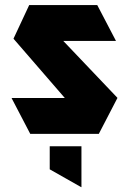

<svg xmlns="http://www.w3.org/2000/svg" viewBox="-20 -539 520 773"><path d="M114.7 -374.1 97.5 -518.5H371.6L446.5 -375.1V-374.1ZM278.4 -101.2 34.3 -383.2 97.5 -518.5 452.7 -145.2V-144.4ZM101.8 0 27 -143.4V-144.4H452.7L377.8 0ZM306.9 214.5 180.2 142.7V50H307.9V214.5Z"/></svg>

Font: Foldit Thin
Style: Regular
Weight: 100
Designer: Sophia Tai
Foundry: Sophia Tai
Version: Version 1.003